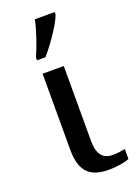

<svg xmlns="http://www.w3.org/2000/svg" viewBox="-153 -857 656 928"><g transform="rotate(-20 175.0 -393.0)"><path d="M94 -606H137C179 -653 241 -743 254 -784V-796H152C142 -745 114 -665 94 -621ZM241 10C287 10 329 1 346 -7V-58C325 -54 304 -51 280 -51C234 -51 206 -81 206 -148V-536H97V-145C97 -30 146 10 241 10Z"/></g></svg>

Font: Noto Serif Thai Medium
Style: Regular
Weight: 500
Designer: Monotype Design Team
Foundry: Monotype Imaging Inc.
Version: Version 1.901;PS 001.901;hotconv 1.0.88;makeotf.lib2.5.64775